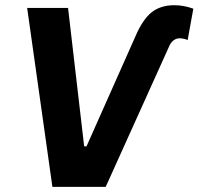

<svg xmlns="http://www.w3.org/2000/svg" viewBox="-20 -731 776 751"><path d="M318.4 -158.6H309.2L246.2 -700H86.2L185 0H393.4L640.6 -547.4Q647.8 -565 658.8 -573.1Q669.8 -581.2 682 -581.2Q698.8 -581.2 714 -574.4L736.2 -697Q698.8 -710.6 661.6 -710.6Q608.2 -710.6 573.1 -682.9Q538 -655.2 509.2 -587.6Z"/></svg>

Font: Fixel Italic Variable Display Thin
Style: Italic
Weight: 100
Italic angle: -10°
Designer: AlfaBravo + MacPaw
Foundry: Kyrylo Tkachov, Marchela Mozhyna, Serhii Makarenko, Maria Weinstein, Zakhar Kryvoshyya
Version: Version 1.210;Glyphs 3.2 (3217)